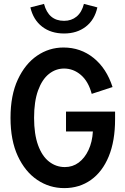

<svg xmlns="http://www.w3.org/2000/svg" viewBox="-20 -955 640 986"><path d="M310 11Q234 11 171.5 -31Q109 -73 71.5 -153.5Q34 -234 34 -350Q34 -466 71.5 -546.5Q109 -627 170.5 -669Q232 -711 306 -711Q394 -711 460.5 -657.5Q527 -604 558 -508L451 -473Q434 -537 395.5 -570Q357 -603 309 -603Q266 -603 231 -575Q196 -547 175.5 -490.5Q155 -434 155 -350Q155 -266 175.5 -209.5Q196 -153 232 -125Q268 -97 313 -97Q353 -97 384 -120Q415 -143 434.5 -184.5Q454 -226 457 -280H319V-382H571V-343Q571 -231 538.5 -152Q506 -73 447 -31Q388 11 310 11ZM309 -783Q242 -783 196.5 -818Q151 -853 136 -917L206 -935Q229 -848 309 -848Q347 -848 373.5 -870Q400 -892 411 -935L480 -917Q466 -853 420.5 -818Q375 -783 309 -783Z"/></svg>

Font: Red Hat Mono SemiBold
Style: Regular
Weight: 600
Monospace: yes
Designer: Pentagram, MCKL
Foundry: Pentagram, MCKL
Version: Version 1.023